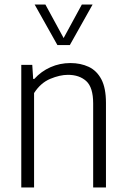

<svg xmlns="http://www.w3.org/2000/svg" viewBox="-20 -828 556 848"><path d="M74 0V-541.5H122.5L126.5 -479.5H131.5Q162 -513 203 -531.2Q244 -549.5 291 -549.5Q336 -549.5 371.8 -532.8Q407.5 -516 427.8 -477.5Q448 -439 448 -373.5V0H391.5V-371Q391.5 -442 361 -469.8Q330.5 -497.5 280 -497.5Q244.5 -497.5 202 -479.8Q159.5 -462 130.5 -417V0ZM233.5 -629 133 -808H180.5L261 -660L341.5 -808H389L288.5 -629Z"/></svg>

Font: Encode Sans Semi Condensed Light
Style: Regular
Weight: 300
Width: 4
Designer: Multiple Designers
Foundry: Impallari Type
Version: Version 3.000; ttfautohint (v1.8.3) -l 8 -r 50 -G 200 -x 14 